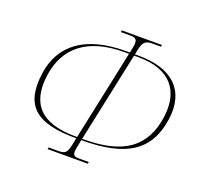

<svg xmlns="http://www.w3.org/2000/svg" viewBox="-123 -857 1060 1001"><g transform="rotate(20 407.0 -357.0)"><path d="M237 0H460L462 -10H408C373 -10 369 -21 379 -68L386 -104H389C631 -104 752 -178 778 -363C801 -523 710 -620 518 -620H496L501 -645C509 -683 518 -704 560 -704H610L612 -714H389L387 -704H441C481 -704 481 -683 473 -645L468 -620H446C218 -620 99 -523 76 -363C50 -178 131 -104 355 -104H358L351 -68C341 -21 332 -10 295 -10H239ZM360 -112H351C160 -112 80 -196 104 -363C126 -517 232 -612 440 -612H466ZM388 -112 494 -612H520C694 -612 772 -517 750 -363C726 -196 622 -112 397 -112Z"/></g></svg>

Font: Noto Serif Display Thin
Style: Italic
Weight: 100
Italic angle: -12°
Designer: Monotype Design Team
Foundry: Monotype Imaging Inc.
Version: Version 2.009